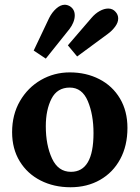

<svg xmlns="http://www.w3.org/2000/svg" viewBox="-20 -774 588 809"><path d="M31 0ZM517 -235Q517 -160 486.5 -103.5Q456 -47 401.5 -16Q347 15 277 15Q207 15 151 -13.5Q95 -42 63 -94.5Q31 -147 31 -217Q31 -291 64 -348Q97 -405 152.5 -437Q208 -469 274 -469Q343 -469 398.5 -440.5Q454 -412 485.5 -359Q517 -306 517 -235ZM173 -242Q173 -163 199 -106.5Q225 -50 279 -50Q374 -50 374 -213Q374 -291 350 -348Q326 -405 274 -405Q221 -405 197 -358Q173 -311 173 -242ZM295 -709Q295 -695 289 -680Q283 -665 273 -652L173 -527L122 -561L187 -698Q199 -722 217 -738Q235 -754 253 -754Q263 -754 274 -748Q295 -735 295 -709ZM478 -696Q478 -679 465 -661.5Q452 -644 434 -631L305 -536L266 -583L365 -698Q381 -717 400 -727.5Q419 -738 436 -738Q455 -738 467 -724Q478 -712 478 -696Z"/></svg>

Font: Sumana
Style: Bold
Weight: 700
Designer: Cyreal, Alexei Vanyashin (Devanagari), Olga Karpushina (Latin)
Foundry: Cyreal
Version: Version 1.015;PS 001.015;hotconv 1.0.70;makeotf.lib2.5.58329